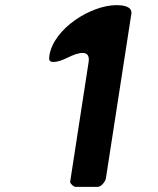

<svg xmlns="http://www.w3.org/2000/svg" viewBox="-20 -727 613 747"><path d="M302 -521C320 -521 328 -509 325 -487L253 -20C252 -13 267 0 273 0H360C375 0 390 -22 392 -33L491 -673C496 -705 451 -707 433 -707C334 -707 188 -616 172 -510C170 -494 171 -486 188 -486C227 -486 262 -521 302 -521Z"/></svg>

Font: Asimov Print
Style: CIt
Weight: 500
Designer: Google
Version: Version 2.000980: 2014